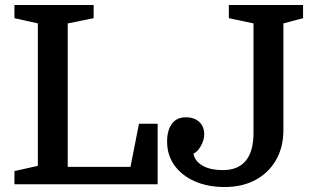

<svg xmlns="http://www.w3.org/2000/svg" viewBox="-20 -740 1272 771"><path d="M252 -646V-70H504L538 -243H613V0H38V-53L132 -74V-646L38 -667V-720H356V-667ZM998 -207V-646L899 -667V-720H1197V-667L1118 -646V-218Q1118 -149 1088.5 -97.5Q1059 -46 1006 -17.5Q953 11 882 11Q814 11 762 -12Q710 -35 680.5 -76Q651 -117 651 -172Q651 -216 670 -242.5Q689 -269 727 -269Q760 -269 780 -250.5Q800 -232 800 -201Q800 -178 787 -154.5Q774 -131 757 -123Q761 -95 791.5 -76Q822 -57 876 -57Q936 -57 967 -94.5Q998 -132 998 -207Z"/></svg>

Font: Domine SemiBold
Style: Regular
Weight: 600
Designer: Pablo Impallari, Rodrigo Fuenzalida, Brenda Gallo
Foundry: Pablo Impallari, Rodrigo Fuenzalida, Brenda Gallo
Version: Version 2.000